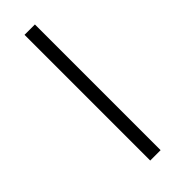

<svg xmlns="http://www.w3.org/2000/svg" viewBox="66 -141 626 626"><g transform="rotate(45 379.0 172.0)"><path d="M73.2 147.9H652.8V195.8H73.2Z"/></g></svg>

Font: Simonetta
Style: Black
Weight: 900
Designer: Gayaneh Bagdasaryan
Foundry: Brownfox
Version: Version 1.002